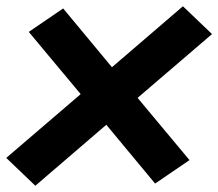

<svg xmlns="http://www.w3.org/2000/svg" viewBox="-49 -647 698 614"><path d="M64 -53 -29 -142 209 -346 43 -545 153 -620 309 -432 536 -627 629 -538 391 -334 557 -135 447 -60 291 -248Z"/></svg>

Font: Iosevka SS04 Heavy Extended
Style: Italic
Weight: 900
Width: 7
Italic angle: -9°
Monospace: yes
Designer: Belleve Invis
Foundry: Belleve Invis
Version: Version 19.0.0; ttfautohint (v1.8.4)